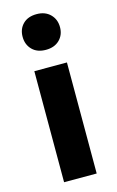

<svg xmlns="http://www.w3.org/2000/svg" viewBox="-110 -739 478 785"><g transform="rotate(-15 129.0 -346.5)"><path d="M60 0V-470H198V0ZM129 -542Q92 -542 71 -563.5Q50 -585 50 -618Q50 -651 71 -672Q92 -693 129 -693Q165 -693 186.5 -671.5Q208 -650 208 -617Q208 -584 186.5 -563Q165 -542 129 -542Z"/></g></svg>

Font: Gantari
Style: Bold
Weight: 700
Designer: Anugrah Pasau
Foundry: Lafontype
Version: Version 1.000; ttfautohint (v1.6)